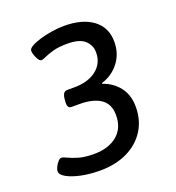

<svg xmlns="http://www.w3.org/2000/svg" viewBox="-130 -812 849 924"><g transform="rotate(-20 294.5 -350.0)"><path d="M227 7Q173 7 129 -2.5Q85 -12 58.5 -27Q32 -42 32 -59Q32 -69 38.5 -82Q45 -95 54 -105Q63 -115 70 -115Q80 -115 98 -106Q116 -97 147 -87.5Q178 -78 227 -78Q300 -78 344.5 -114.5Q389 -151 389 -218Q389 -275 350.5 -301.5Q312 -328 241 -328H201Q178 -328 182 -364L183 -377Q187 -412 209 -412H247Q316 -412 359 -445Q402 -478 402 -535Q402 -571 375 -596Q348 -621 286 -621Q241 -621 212.5 -613Q184 -605 167 -597Q150 -589 142 -589Q135 -589 128 -599.5Q121 -610 116 -624Q111 -638 111 -648Q111 -659 129.5 -669.5Q148 -680 177 -688.5Q206 -697 238.5 -702Q271 -707 300 -707Q394 -707 448 -666.5Q502 -626 502 -553Q502 -491 467 -446.5Q432 -402 378 -386V-382Q429 -365 460.5 -324.5Q492 -284 492 -223Q492 -154 458.5 -102Q425 -50 365.5 -21.5Q306 7 227 7Z"/></g></svg>

Font: Asap Semi Expanded Semi Expanded Medium
Style: Italic
Weight: 500
Width: 6
Italic angle: -6°
Designer: Pablo Cosgaya
Foundry: Omnibus-Type
Version: Version 3.001; ttfautohint (v1.8.4.7-5d5b)